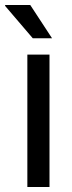

<svg xmlns="http://www.w3.org/2000/svg" viewBox="-40 -743 285 763"><path d="M68.7 0V-526H156.7V0ZM166.8 -591H90.2L-20.1 -720L-19.1 -723H80.3Z"/></svg>

Font: Archivo SemiBold
Style: Regular
Weight: 600
Designer: Hector Gatti
Foundry: Omnibus-Type
Version: Version 2.001